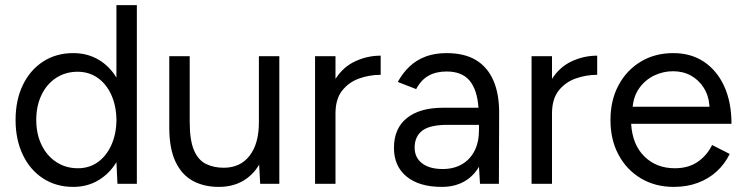

<svg xmlns="http://www.w3.org/2000/svg" viewBox="-20 -720 2916 752"><path d="M267 12Q200 12 149 -21Q98 -54 69.5 -113.5Q41 -173 41 -250Q41 -328 69.5 -387Q98 -446 149 -479Q200 -512 267 -512Q322 -512 365.5 -486.5Q409 -461 436 -416V-700H516V0H440L436 -85Q409 -40 365.5 -14Q322 12 267 12ZM285 -61Q329 -61 362.5 -84.5Q396 -108 415.5 -150.5Q435 -193 436 -246V-253Q435 -307 415.5 -349.5Q396 -392 362 -415.5Q328 -439 284 -439Q237 -439 200 -415Q163 -391 142.5 -348Q122 -305 122 -250Q122 -195 143 -152Q164 -109 201 -85Q238 -61 285 -61Z M837 12Q779 12 735.5 -11.5Q692 -35 667.5 -86.5Q643 -138 643 -220V-500H723V-244Q723 -170 740 -131Q757 -92 787.5 -77.5Q818 -63 856 -63Q921 -63 957.5 -110Q994 -157 994 -241V-500H1074V0H999L995 -75Q970 -33 930 -10.5Q890 12 837 12Z M1214 0V-500H1294V-411Q1324 -458 1371.5 -480Q1419 -502 1471 -502V-427Q1427 -427 1386.5 -412.5Q1346 -398 1320 -365Q1294 -332 1294 -275V0Z M1710 12Q1622 12 1572.5 -28.5Q1523 -69 1523 -141Q1523 -217 1573.5 -257.5Q1624 -298 1715 -298H1854Q1849 -369 1819 -404.5Q1789 -440 1729 -440Q1688 -440 1658.5 -423.5Q1629 -407 1610 -371L1538 -399Q1557 -434 1584 -459.5Q1611 -485 1647 -498.5Q1683 -512 1729 -512Q1799 -512 1844.5 -484.5Q1890 -457 1913 -403.5Q1936 -350 1935 -271L1934 0H1860L1856 -67Q1834 -29 1797 -8.5Q1760 12 1710 12ZM1714 -58Q1757 -58 1789 -76.5Q1821 -95 1838.5 -129Q1856 -163 1856 -211V-231H1733Q1663 -231 1633.5 -208Q1604 -185 1604 -142Q1604 -103 1633 -80.5Q1662 -58 1714 -58Z M2062 0V-500H2142V-411Q2172 -458 2219.5 -480Q2267 -502 2319 -502V-427Q2275 -427 2234.5 -412.5Q2194 -398 2168 -365Q2142 -332 2142 -275V0Z M2619 12Q2546 12 2490 -21.5Q2434 -55 2402.5 -114Q2371 -173 2371 -250Q2371 -327 2402.5 -386Q2434 -445 2489.5 -478.5Q2545 -512 2617 -512Q2687 -512 2738 -477.5Q2789 -443 2817 -381Q2845 -319 2845 -235H2452Q2457 -153 2504 -107Q2551 -61 2623 -61Q2676 -61 2712.5 -86Q2749 -111 2769 -152L2838 -117Q2819 -78 2787.5 -49Q2756 -20 2713.5 -4Q2671 12 2619 12ZM2458 -302H2759Q2756 -345 2736.5 -376Q2717 -407 2686 -424Q2655 -441 2616 -441Q2578 -441 2543 -424.5Q2508 -408 2485 -376.5Q2462 -345 2458 -302Z"/></svg>

Font: Figtree
Style: Regular
Weight: 400
Designer: Erik Kennedy
Foundry: Erik Kennedy
Version: Version 2.002